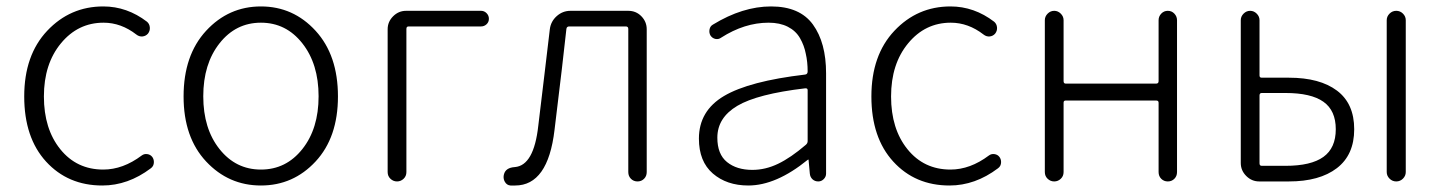

<svg xmlns="http://www.w3.org/2000/svg" viewBox="-20 -567 4512 600"><path d="M299.8 12.7Q192.4 12.7 124 -62Q55.7 -136.7 55.7 -265.6Q55.7 -394.5 127.4 -470.7Q199.2 -546.9 302.7 -546.9Q377 -546.9 439.5 -499Q447.3 -492.2 448.2 -481.4Q449.2 -470.7 442.4 -461.9Q435.5 -454.1 425.3 -453.1Q415 -452.1 406.2 -459Q358.4 -496.1 303.7 -496.1Q223.6 -496.1 170.4 -431.6Q117.2 -367.2 117.2 -265.6Q117.2 -164.1 168.5 -100.6Q219.7 -37.1 302.7 -37.1Q364.3 -37.1 422.9 -81.1Q430.7 -86.9 440.4 -85.4Q450.2 -84 456.1 -76.2Q460.9 -69.3 460.9 -60.5Q460.9 -47.9 451.2 -41Q379.9 12.7 299.8 12.7Z M553.7 -265.6Q553.7 -394.5 624 -470.7Q694.3 -546.9 795.4 -546.9Q896.5 -546.9 966.3 -470.7Q1036.1 -394.5 1036.1 -265.6Q1036.1 -137.7 966.3 -62.5Q896.5 12.7 795.4 12.7Q694.3 12.7 624 -62.5Q553.7 -137.7 553.7 -265.6ZM666 -101.1Q716.8 -37.1 795.4 -37.1Q874 -37.1 924.8 -101.1Q975.6 -165 975.6 -266.1Q975.6 -367.2 924.8 -431.6Q874 -496.1 795.4 -496.1Q716.8 -496.1 666 -431.6Q615.2 -367.2 615.2 -266.1Q615.2 -165 666 -101.1Z M1191.4 -29.3V-475.6Q1191.4 -499 1208.5 -516.1Q1225.6 -533.2 1249 -533.2H1483.4Q1493.2 -533.2 1500.5 -525.9Q1507.8 -518.6 1507.8 -508.3Q1507.8 -498 1500.5 -491.2Q1493.2 -484.4 1483.4 -484.4H1256.8Q1250 -484.4 1250 -476.6V-29.3Q1250 -16.6 1241.2 -8.3Q1232.4 0 1220.7 0Q1209 0 1200.2 -8.3Q1191.4 -16.6 1191.4 -29.3Z M1589.8 12.7Q1582 12.7 1575.2 12.7Q1563.5 11.7 1557.6 1Q1553.7 -5.9 1553.7 -13.7Q1553.7 -17.6 1554.7 -21.5Q1559.6 -43 1588.9 -44.9Q1648.4 -49.8 1662.1 -173.8Q1668.9 -231.4 1681.6 -335.9Q1694.3 -440.4 1698.2 -475.6Q1701.2 -500 1719.7 -516.6Q1738.3 -533.2 1762.7 -533.2H1943.4Q1967.8 -533.2 1984.4 -516.1Q2001 -499 2001 -475.6V-29.3Q2001 -16.6 1992.7 -8.3Q1984.4 0 1972.2 0Q1960 0 1951.7 -8.3Q1943.4 -16.6 1943.4 -29.3V-476.6Q1943.4 -484.4 1935.5 -484.4H1758.8Q1751 -484.4 1750 -476.6Q1740.2 -383.8 1712.9 -161.1Q1692.4 12.7 1589.8 12.7Z M2318.4 12.7Q2251 12.7 2207.5 -24.9Q2164.1 -62.5 2164.1 -133.8Q2164.1 -220.7 2242.7 -267.1Q2321.3 -313.5 2496.1 -334Q2503.9 -335 2503.9 -343.8Q2503.9 -374 2498 -399.4Q2493.2 -424.8 2480 -447.8Q2466.8 -470.7 2441.9 -483.4Q2417 -496.1 2381.8 -496.1Q2306.6 -496.1 2233.4 -449.2Q2225.6 -443.4 2215.8 -445.3Q2206.1 -447.3 2200.2 -456.1Q2195.3 -464.8 2197.3 -475.1Q2199.2 -485.4 2208 -490.2Q2300.8 -546.9 2389.6 -546.9Q2479.5 -546.9 2520.5 -490.2Q2561.5 -433.6 2561.5 -337.9V-24.4Q2561.5 -14.6 2554.2 -7.3Q2546.9 0 2537.1 0Q2526.4 0 2519 -6.8Q2511.7 -13.7 2510.7 -24.4L2506.8 -67.4Q2506.8 -68.4 2505.9 -68.4Q2504.9 -68.4 2503.9 -67.4Q2405.3 12.7 2318.4 12.7ZM2331.1 -36.1Q2372.1 -36.1 2411.6 -55.2Q2451.2 -74.2 2498 -114.3Q2503.9 -119.1 2503.9 -126V-285.2Q2503.9 -291 2498 -291Q2497.1 -291 2496.1 -291Q2346.7 -273.4 2284.2 -236.3Q2221.7 -199.2 2221.7 -136.7Q2221.7 -85 2252 -60.5Q2282.2 -36.1 2331.1 -36.1Z M2947.3 12.7Q2839.8 12.7 2771.5 -62Q2703.1 -136.7 2703.1 -265.6Q2703.1 -394.5 2774.9 -470.7Q2846.7 -546.9 2950.2 -546.9Q3024.4 -546.9 3086.9 -499Q3094.7 -492.2 3095.7 -481.4Q3096.7 -470.7 3089.8 -461.9Q3083 -454.1 3072.8 -453.1Q3062.5 -452.1 3053.7 -459Q3005.9 -496.1 2951.2 -496.1Q2871.1 -496.1 2817.9 -431.6Q2764.6 -367.2 2764.6 -265.6Q2764.6 -164.1 2815.9 -100.6Q2867.2 -37.1 2950.2 -37.1Q3011.7 -37.1 3070.3 -81.1Q3078.1 -86.9 3087.9 -85.4Q3097.7 -84 3103.5 -76.2Q3108.4 -69.3 3108.4 -60.5Q3108.4 -47.9 3098.6 -41Q3027.3 12.7 2947.3 12.7Z M3245.1 -29.3V-503.9Q3245.1 -515.6 3253.9 -524.4Q3262.7 -533.2 3274.4 -533.2Q3286.1 -533.2 3294.9 -524.4Q3303.7 -515.6 3303.7 -503.9V-313.5Q3303.7 -305.7 3310.5 -305.7H3592.8Q3600.6 -305.7 3600.6 -313.5V-503.9Q3600.6 -515.6 3608.9 -524.4Q3617.2 -533.2 3629.4 -533.2Q3641.6 -533.2 3649.9 -524.4Q3658.2 -515.6 3658.2 -503.9V-29.3Q3658.2 -16.6 3649.9 -8.3Q3641.6 0 3629.4 0Q3617.2 0 3608.9 -8.3Q3600.6 -16.6 3600.6 -29.3V-246.1Q3600.6 -252.9 3592.8 -252.9H3310.5Q3303.7 -252.9 3303.7 -246.1V-29.3Q3303.7 -16.6 3294.9 -8.3Q3286.1 0 3274.4 0Q3262.7 0 3253.9 -8.3Q3245.1 -16.6 3245.1 -29.3Z M3915 0Q3891.6 0 3874.5 -17.1Q3857.4 -34.2 3857.4 -57.6V-503.9Q3857.4 -515.6 3866.2 -524.4Q3875 -533.2 3886.7 -533.2Q3898.4 -533.2 3907.2 -524.4Q3916 -515.6 3916 -503.9V-331.1Q3916 -324.2 3922.9 -324.2H4007.8Q4104.5 -324.2 4158.2 -283.7Q4211.9 -243.2 4211.9 -163.1Q4211.9 -83 4157.7 -41.5Q4103.5 0 4007.8 0ZM3916 -56.6Q3916 -48.8 3922.9 -48.8H3997.1Q4077.1 -48.8 4115.7 -76.7Q4154.3 -104.5 4154.3 -163.1Q4154.3 -221.7 4115.7 -249Q4077.1 -276.4 3997.1 -276.4H3922.9Q3916 -276.4 3916 -268.6ZM4313.5 -29.3V-503.9Q4313.5 -515.6 4322.3 -524.4Q4331.1 -533.2 4343.3 -533.2Q4355.5 -533.2 4364.3 -524.4Q4373 -515.6 4373 -503.9V-29.3Q4373 -17.6 4364.3 -8.8Q4355.5 0 4343.3 0Q4331.1 0 4322.3 -8.8Q4313.5 -17.6 4313.5 -29.3Z"/></svg>

Font: Gen Jyuu Gothic Light
Style: Regular
Weight: 200
Designer: [Source Han Sans]
Ryoko NISHIZUKA  (kana & ideographs); Paul D. Hunt (Latin, Greek & Cyrillic); Wenlong ZHANG  (bopomofo
Version: Version 1.002.20150607